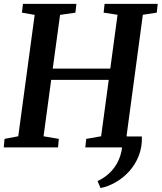

<svg xmlns="http://www.w3.org/2000/svg" viewBox="-22 -763 837 994"><path d="M712.5 -56.5Q714.5 -2.5 696.5 43.2Q678.5 89 647 123.8Q615.5 158.5 576.5 180.8Q537.5 203 498.5 210.5L483 174.5Q524.5 155.5 555 122.5Q585.5 89.5 600.5 44.2Q615.5 -1 610.5 -56.5ZM-2.5 0 1.5 -44 72.5 -57.5 157.5 -686 91.5 -697.5 97 -743H373.5L368.5 -697.5L289 -686L251 -408H549L586.5 -686.5L514.5 -697.5L519.5 -743H794.5L789.5 -697.5L717.5 -686.5L633 -57.5L705.5 -44L700.5 0H419.5L424.5 -44L501.5 -57.5L541 -349.5H243L203.5 -57.5L282.5 -44L278.5 0Z"/></svg>

Font: Merriweather 28pt SemiBold
Style: Italic
Weight: 600
Italic angle: -7.8°
Version: Version 2.101